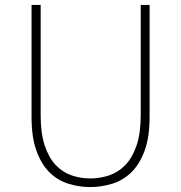

<svg xmlns="http://www.w3.org/2000/svg" viewBox="-20 -746 733 779"><path d="M145 -726V-280Q145 -205 161.5 -155.5Q178 -106 206 -76.5Q234 -47 270.5 -34.5Q307 -22 346 -22Q386 -22 423 -34.5Q460 -47 488.5 -76.5Q517 -106 534 -155.5Q551 -205 551 -280V-726H587V-272Q587 -188 566 -132.5Q545 -77 511 -45Q477 -13 433.5 0Q390 13 346 13Q302 13 259 0Q216 -13 182.5 -45Q149 -77 128.5 -132.5Q108 -188 108 -272V-726Z"/></svg>

Font: Kinto Sans Thin
Style: Regular
Weight: 100
Designer: Authors: Ryoko NISHIZUKA  (kana & ideographs); Paul D. Hunt (Latin, Greek & Cyrillic); Wenlong ZHANG  (bopomofo); Sandol
Foundry: Adobe Systems Incorporated, ookami Inc.
Version: Version 0.001